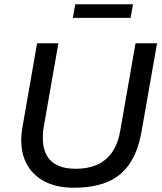

<svg xmlns="http://www.w3.org/2000/svg" viewBox="-20 -871 760 901"><path d="M327 10Q238 10 178.5 -25.5Q119 -61 94.5 -125.5Q70 -190 86 -278L154 -668H254L185 -274Q179 -237 182 -202Q185 -167 201 -139Q217 -111 250 -95Q283 -79 336 -79Q391 -79 433.5 -97Q476 -115 505 -155Q534 -195 545 -262L616 -668H717L645 -258Q628 -159 586.5 -100Q545 -41 480 -15.5Q415 10 327 10ZM322 -787 333 -851H604L593 -787Z"/></svg>

Font: Gantari Medium
Style: Italic
Weight: 500
Italic angle: -10°
Designer: Anugrah Pasau
Foundry: Lafontype
Version: Version 1.000